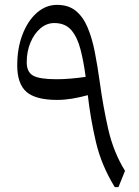

<svg xmlns="http://www.w3.org/2000/svg" viewBox="-20 -769 573 789"><path d="M493.7 -66.9 466.8 0H451.7Q397 -88.9 374.5 -184.1Q352.1 -279.3 340.8 -377.9Q307.1 -368.7 275.6 -363.5Q244.1 -358.4 214.8 -358.4Q126.5 -358.4 88.6 -391.6Q50.8 -424.8 50.8 -500.5Q50.8 -570.8 72.5 -627.2Q94.2 -683.6 131.3 -716.3Q168.5 -749 214.4 -749Q261.2 -749 291.3 -724.6Q321.3 -700.2 339.8 -656.5Q358.4 -612.8 369.6 -555.2Q380.9 -497.6 390.1 -430.7Q403.8 -330.6 425 -237.3Q446.3 -144 493.7 -66.9ZM332 -453.1Q323.7 -517.1 310.5 -567.1Q297.4 -617.2 272.5 -645.8Q247.6 -674.3 203.1 -674.3Q171.9 -674.3 146.2 -652.6Q120.6 -630.9 105.2 -594.2Q89.8 -557.6 89.8 -513.2Q89.8 -473.1 116 -458.3Q142.1 -443.4 212.4 -443.4Q238.8 -443.4 270 -446Q301.3 -448.7 332 -453.1Z"/></svg>

Font: Pinar-DS3-FD Regular
Style: Regular
Weight: 400
Designer: Amin Abedi
Version: Version 3.000